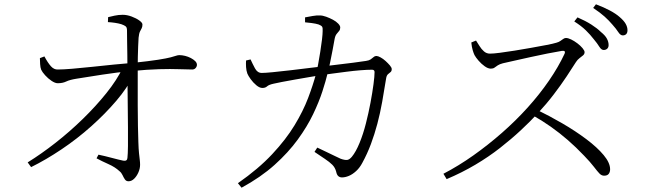

<svg xmlns="http://www.w3.org/2000/svg" viewBox="-20 -833 3010 895"><path d="M109 -76Q172 -115 238.5 -167Q305 -219 366 -278.5Q427 -338 476 -399Q525 -460 553 -518L603 -520L601 -480Q574 -424 522.5 -363.5Q471 -303 405.5 -244.5Q340 -186 267 -137Q194 -88 125 -54ZM579 12Q568 12 562 3Q556 -6 551 -17Q546 -28 537 -35Q517 -54 485.5 -68Q454 -82 430 -95L439 -112Q468 -106 501.5 -97Q535 -88 555 -84Q573 -81 574 -97Q576 -114 576.5 -152Q577 -190 576.5 -239Q576 -288 575.5 -339.5Q575 -391 574.5 -437Q574 -483 574 -512Q574 -545 573.5 -579Q573 -613 572.5 -642Q572 -671 572 -691Q572 -705 566 -710Q560 -715 546 -720Q533 -724 516.5 -726.5Q500 -729 483 -730L484 -753Q496 -756 514 -760Q532 -764 552 -764Q572 -764 593.5 -756Q615 -748 629.5 -737.5Q644 -727 644 -719Q644 -708 640.5 -701.5Q637 -695 632.5 -686Q628 -677 626 -657Q625 -641 624 -616.5Q623 -592 622.5 -567.5Q622 -543 622 -523Q622 -489 622 -441Q622 -393 622 -342Q622 -291 623 -245Q624 -199 625 -170Q626 -138 628 -119Q630 -100 631.5 -88Q633 -76 633 -65Q633 -47 625 -29Q617 -11 605 0.5Q593 12 579 12ZM249 -445Q237 -445 220.5 -456Q204 -467 190.5 -482Q177 -497 172 -508Q168 -518 167 -534.5Q166 -551 166 -562L187 -570Q203 -540 217.5 -524Q232 -508 250 -509Q274 -509 316.5 -512.5Q359 -516 410 -521.5Q461 -527 511 -532Q561 -537 600 -540Q676 -548 717 -554.5Q758 -561 776.5 -566Q795 -571 802 -573.5Q809 -576 816 -576Q829 -576 843 -572.5Q857 -569 869.5 -562.5Q882 -556 890 -548Q898 -540 898 -531Q898 -523 892 -516Q886 -509 876 -509Q852 -509 814 -510.5Q776 -512 722.5 -510.5Q669 -509 595 -502Q527 -496 456.5 -485Q386 -474 336 -466Q305 -461 288.5 -453Q272 -445 249 -445Z M1574 -6Q1564 -6 1557 -12Q1550 -18 1547 -33Q1542 -52 1529 -65Q1516 -78 1495 -92Q1474 -106 1446 -125L1459 -145Q1478 -136 1500 -125.5Q1522 -115 1540.5 -106Q1559 -97 1568 -93Q1588 -86 1598.5 -87.5Q1609 -89 1620 -102Q1639 -125 1656 -166.5Q1673 -208 1685.5 -257Q1698 -306 1707 -354Q1716 -402 1721 -440Q1726 -478 1726 -497Q1726 -508 1714 -508Q1692 -508 1660.5 -505.5Q1629 -503 1594.5 -498.5Q1560 -494 1529.5 -490Q1499 -486 1478 -483Q1454 -479 1421 -473.5Q1388 -468 1354.5 -462Q1321 -456 1294.5 -451Q1268 -446 1256 -443Q1233 -438 1225 -430.5Q1217 -423 1203 -423Q1190 -423 1175 -435.5Q1160 -448 1148.5 -464Q1137 -480 1133 -490Q1128 -504 1127 -520.5Q1126 -537 1127 -551L1148 -556Q1157 -536 1168.5 -514.5Q1180 -493 1200 -493Q1216 -493 1251.5 -496.5Q1287 -500 1334.5 -505.5Q1382 -511 1433.5 -517.5Q1485 -524 1535 -529.5Q1585 -535 1625 -540.5Q1665 -546 1686 -549Q1700 -551 1707.5 -556Q1715 -561 1721 -566.5Q1727 -572 1735 -572Q1742 -572 1754 -565.5Q1766 -559 1777.5 -548.5Q1789 -538 1797.5 -528Q1806 -518 1806 -511Q1806 -501 1800.5 -497Q1795 -493 1788.5 -487Q1782 -481 1780 -468Q1771 -411 1761.5 -358Q1752 -305 1739 -256Q1726 -207 1709 -161.5Q1692 -116 1669 -74Q1657 -51 1640 -35.5Q1623 -20 1606 -13Q1589 -6 1574 -6ZM1089 21Q1185 -46 1249 -114.5Q1313 -183 1353 -249Q1393 -315 1416 -375.5Q1439 -436 1453 -488Q1458 -506 1463 -533.5Q1468 -561 1473 -592Q1478 -623 1481 -649Q1484 -675 1484 -688Q1485 -703 1481.5 -708.5Q1478 -714 1465 -719Q1452 -723 1433.5 -725.5Q1415 -728 1402 -729V-752Q1417 -755 1437.5 -758.5Q1458 -762 1471 -761Q1484 -761 1500.5 -755Q1517 -749 1532 -741Q1547 -733 1556.5 -723Q1566 -713 1566 -705Q1566 -695 1561 -689Q1556 -683 1549 -674.5Q1542 -666 1539 -647Q1536 -629 1530.5 -600.5Q1525 -572 1519 -542.5Q1513 -513 1507 -491Q1499 -457 1483 -407.5Q1467 -358 1439.5 -300.5Q1412 -243 1368 -182.5Q1324 -122 1260 -64.5Q1196 -7 1106 42Z M2794 -600Q2783 -600 2773.5 -615.5Q2764 -631 2748 -650Q2732 -671 2711 -691.5Q2690 -712 2657 -733L2672 -752Q2709 -736 2736.5 -718.5Q2764 -701 2781 -684Q2801 -668 2809 -653Q2817 -638 2817 -623Q2817 -612 2810.5 -606Q2804 -600 2794 -600ZM2047 -23Q2118 -60 2186.5 -108.5Q2255 -157 2319.5 -213.5Q2384 -270 2439.5 -331.5Q2495 -393 2539 -457Q2583 -521 2612 -583Q2618 -598 2600 -596Q2571 -591 2532 -583.5Q2493 -576 2453.5 -567Q2414 -558 2379.5 -550.5Q2345 -543 2324 -538Q2309 -534 2300.5 -528.5Q2292 -523 2285.5 -518Q2279 -513 2268 -513Q2255 -513 2239.5 -524Q2224 -535 2211 -550Q2198 -565 2192 -576Q2188 -584 2183.5 -599Q2179 -614 2177 -635L2199 -644Q2207 -632 2215.5 -618Q2224 -604 2236 -593.5Q2248 -583 2264 -583Q2280 -583 2310.5 -587Q2341 -591 2379 -597Q2417 -603 2455.5 -610Q2494 -617 2526 -623Q2558 -629 2574 -634Q2585 -637 2592 -642Q2599 -647 2605.5 -651.5Q2612 -656 2618 -656Q2628 -656 2642.5 -649Q2657 -642 2671.5 -631Q2686 -620 2695.5 -608.5Q2705 -597 2705 -590Q2705 -581 2698 -575Q2691 -569 2681.5 -562Q2672 -555 2665 -544Q2648 -517 2621.5 -477Q2595 -437 2561 -392.5Q2527 -348 2487 -305Q2452 -267 2408 -226Q2364 -185 2311 -143.5Q2258 -102 2195.5 -65Q2133 -28 2062 2ZM2796 -14Q2784 -14 2774 -24.5Q2764 -35 2748 -56Q2732 -77 2703 -107Q2665 -147 2627 -180Q2589 -213 2548 -242Q2507 -271 2459 -298L2479 -323Q2541 -293 2602 -257.5Q2663 -222 2713.5 -184Q2764 -146 2794 -110Q2824 -74 2824 -44Q2824 -31 2817.5 -22.5Q2811 -14 2796 -14ZM2883 -668Q2872 -668 2862 -683.5Q2852 -699 2835 -718Q2819 -737 2798.5 -755.5Q2778 -774 2745 -796L2758 -813Q2795 -799 2823 -784Q2851 -769 2868 -754Q2888 -737 2896.5 -722Q2905 -707 2905 -692Q2905 -680 2899 -674Q2893 -668 2883 -668Z"/></svg>

Font: Noto Serif HK ExtraLight Light
Style: Regular
Weight: 300
Version: Version 2.002-H1;hotconv 1.1.0;makeotfexe 2.6.0